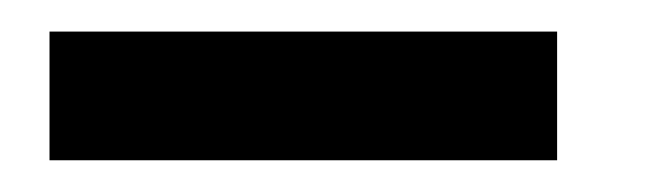

<svg xmlns="http://www.w3.org/2000/svg" viewBox="-20 -372 412 121"><path d="M11.2 -271V-352.1H331.1V-271Z"/></svg>

Font: SimahzazaarabicW05-Bold
Style: Regular
Weight: 700
Designer: Ahmed zaza
Foundry: Ahmed zaza
Version: Version 1.001